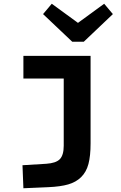

<svg xmlns="http://www.w3.org/2000/svg" viewBox="-20 -778 654 1034"><path d="M587.9 -702.1 431.2 -553.2H369.1L211.9 -702.1L258.8 -757.8L399.9 -654.8L541 -757.8ZM467.8 -5.9Q467.8 62 456.3 105.2Q444.8 148.4 417 175.8Q389.2 203.1 347.4 215.1Q305.7 227.1 240.2 230L106 235.8L101.1 111.8L229 104Q281.7 100.6 302.5 78.9Q323.2 57.1 323.2 6.8V-355H106V-477.1H467.8Z"/></svg>

Font: IntelOne Mono Bold
Style: Regular
Weight: 700
Designer: Fred Shallcrass
Foundry: Frere-Jones Type LLC
Version: Version 1.200;hotconv 1.1.0;makeotfexe 2.6.0;FJTRelease1.2